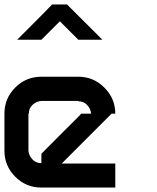

<svg xmlns="http://www.w3.org/2000/svg" viewBox="-20 -846 707 866"><path d="M258.3 -108.3H500V0H166.7Q97.5 0 48.8 -48.8Q0 -97.5 0 -166.7V-333.3Q0 -402.5 48.8 -451.2Q97.5 -500 166.7 -500H333.3Q401.7 -500 450.8 -450.8Q500 -401.7 500 -333.3H483.3L316.7 -166.7ZM166.7 -110V-152.5Q198.3 -185 258.3 -244.6Q318.3 -304.2 333.3 -319.2L346.7 -333.3H390.8Q389.2 -355 373.3 -372.1Q357.5 -389.2 333.3 -389.2V-390.8H166.7Q144.2 -389.2 127.1 -373.3Q110 -357.5 110 -333.3H108.3V-166.7Q110 -144.2 126.2 -127.1Q142.5 -110 166.7 -110ZM282.5 -825.8 441.7 -666.7H333.3L250 -750L166.7 -666.7H57.5Q194.2 -803.3 215 -825.8Z"/></svg>

Font: 0xA000-Squareish-Mono
Style: Squareish-Mono-Bold
Weight: 700
Version: Version 0.1